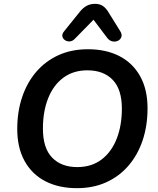

<svg xmlns="http://www.w3.org/2000/svg" viewBox="-20 -972 825 1002"><path d="M381 10Q287 10 217 -26Q147 -62 108.5 -131.5Q70 -201 70 -299Q70 -389 95.5 -465Q121 -541 169 -597Q217 -653 285 -684Q353 -715 439 -715Q534 -715 603.5 -679Q673 -643 711.5 -574Q750 -505 750 -407Q750 -316 724.5 -240Q699 -164 651 -108Q603 -52 535 -21Q467 10 381 10ZM383 -100Q458 -100 510 -139.5Q562 -179 589 -248Q616 -317 616 -405Q616 -506 568 -555.5Q520 -605 436 -605Q362 -605 310 -566Q258 -527 231 -458.5Q204 -390 204 -301Q204 -199 252 -149.5Q300 -100 383 -100ZM371 -770Q359 -757 344.5 -756Q330 -755 319 -762.5Q308 -770 305.5 -782Q303 -794 314 -808L397 -911Q414 -932 433 -942Q452 -952 477 -952Q501 -952 518 -940Q535 -928 548 -905L607 -810Q618 -793 613.5 -779.5Q609 -766 596 -759.5Q583 -753 567 -756Q551 -759 539 -775L468 -869Z"/></svg>

Font: Nunito ExtraLight
Style: Bold Italic
Weight: 700
Italic angle: -9°
Version: Version 3.602